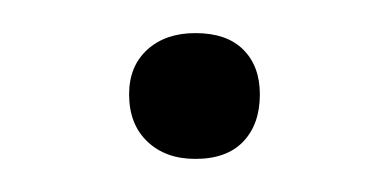

<svg xmlns="http://www.w3.org/2000/svg" viewBox="-20 -85 235 116"><path d="M98 11Q80 11 69 0.5Q58 -10 58 -28Q58 -45 69 -55Q80 -65 98 -65Q117 -65 127 -55Q137 -45 137 -28Q137 -10 127 0.5Q117 11 98 11Z"/></svg>

Font: Cormorant Light
Style: Regular
Weight: 300
Designer: Christian Thalmann (Catharsis Fonts)
Foundry: Catharsis Fonts
Version: Version 4.000